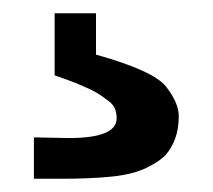

<svg xmlns="http://www.w3.org/2000/svg" viewBox="-20 -20 321 290"><path d="M84 188.5Q156.2 188.5 156.2 158.7Q156.2 142.1 145.5 133.8Q134.8 125.5 127.7 121.1Q120.6 116.7 109.9 112.1Q99.1 107.4 92.8 104.7Q86.4 102.1 75.7 98.4Q64.9 94.7 62.5 93.8V0H125V62.5Q212.4 86.9 231.2 111.3Q250 135.7 250 155.3Q250 174.8 244.6 189.2Q239.3 203.6 230.7 213.4Q222.2 223.1 201.9 233.2Q181.6 243.2 149.9 246.6Q118.2 250 72.8 250H31.2V187.5Z"/></svg>

Font: Oswald-Regular
Style: Regular
Weight: 400
Designer: vernon adams
Foundry: vernon adams
Version: Version 2.002; ttfautohint (v0.92.18-e454-dirty) -l 8 -r 50 